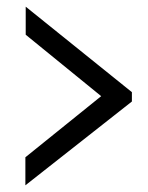

<svg xmlns="http://www.w3.org/2000/svg" viewBox="-20 -569 443 575"><path d="M56 -14V-98L283 -281L57 -465V-549L375 -293V-265Z"/></svg>

Font: Zilla Slab Medium
Style: Regular
Weight: 500
Designer: Typotheque.com
Foundry: Typotheque type foundry
Version: Version 1.1; 2017